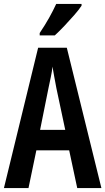

<svg xmlns="http://www.w3.org/2000/svg" viewBox="-20 -957 536 977"><path d="M373 0 332 -192H165L125 0H0L174 -714H320L496 0ZM267 -508Q260 -542 256 -567Q252 -592 247 -618Q245 -595 238.5 -564.5Q232 -534 227 -510L184 -296H312ZM395 -928Q382 -908 358 -880.5Q334 -853 307.5 -825Q281 -797 259 -777H182V-789Q209 -829 230 -866.5Q251 -904 266 -937H395Z"/></svg>

Font: Noto Sans Kannada ExtraCondensed SemiBold
Style: Regular
Weight: 600
Width: 2
Designer: Jelle Bosma - Monotype Design Team
Foundry: Monotype Imaging Inc.
Version: Version 2.005; ttfautohint (v1.8.4.7-5d5b)